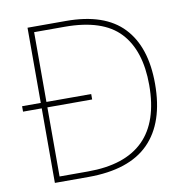

<svg xmlns="http://www.w3.org/2000/svg" viewBox="-80 -792 852 870"><g transform="rotate(-10 346.0 -357.0)"><path d="M280 -714Q457 -714 542.5 -624Q628 -534 628 -364Q628 -185 536.5 -92.5Q445 0 257 0H103V-343H17V-368H103V-714ZM270 -689H129V-368H335V-343H129V-25H260Q601 -25 601 -363Q601 -522 522.5 -605.5Q444 -689 270 -689Z"/></g></svg>

Font: Noto Sans Bengali Thin
Style: Regular
Weight: 100
Designer: Jelle Bosma - Monotype Design Team
Foundry: Monotype Imaging Inc.
Version: Version 2.003; ttfautohint (v1.8.4.7-5d5b)